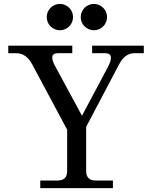

<svg xmlns="http://www.w3.org/2000/svg" viewBox="-20 -967 759 987"><path d="M560.5 0H187V-39.1H276.4Q325.2 -39.1 325.2 -87.9V-300.3L146 -635.3Q115.2 -693.4 64 -693.4H22.5V-732.4H351.6V-693.4H277.8Q248.5 -693.4 248.5 -670.9Q248.5 -655.3 262.2 -629.4L401.4 -372.1L536.1 -625Q550.3 -652.8 550.3 -669.4Q550.3 -693.4 520 -693.4H453.6V-732.4H719.2V-693.4H670.4Q621.6 -693.4 591.8 -635.3L422.9 -314.9V-87.9Q422.9 -39.1 471.7 -39.1H560.5ZM462.9 -811.5Q449.2 -811.5 436.8 -816.7Q424.3 -821.8 414.8 -831.3Q405.3 -840.8 400.1 -853.3Q395 -865.7 395 -879.4Q395 -892.6 400.1 -905Q405.3 -917.5 414.8 -927Q424.3 -936.5 436.8 -941.7Q449.2 -946.8 462.9 -946.8Q476.1 -946.8 488.5 -941.7Q501 -936.5 510.5 -927Q520 -917.5 525.1 -905Q530.3 -892.6 530.3 -879.4Q530.3 -865.7 525.1 -853.3Q520 -840.8 510.5 -831.3Q501 -821.8 488.5 -816.7Q476.1 -811.5 462.9 -811.5ZM288.1 -811.5Q274.4 -811.5 262 -816.7Q249.5 -821.8 240 -831.3Q230.5 -840.8 225.3 -853.3Q220.2 -865.7 220.2 -879.4Q220.2 -892.6 225.3 -905Q230.5 -917.5 240 -927Q249.5 -936.5 262 -941.7Q274.4 -946.8 288.1 -946.8Q301.3 -946.8 313.7 -941.7Q326.2 -936.5 335.7 -927Q345.2 -917.5 350.3 -905Q355.5 -892.6 355.5 -879.4Q355.5 -865.7 350.3 -853.3Q345.2 -840.8 335.7 -831.3Q326.2 -821.8 313.7 -816.7Q301.3 -811.5 288.1 -811.5Z"/></svg>

Font: Munson
Style: Regular
Weight: 400
Designer: Paul James MIller
Foundry: High-Logic / Made with FontCreator
Version: Version 2.10;May 5, 2019;FontCreator 11.5.0.2430 64-bit